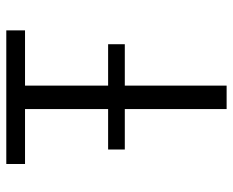

<svg xmlns="http://www.w3.org/2000/svg" viewBox="-85 -655 740 610"><g transform="rotate(-90 285.0 -350.0)"><path d="M115 -376.5H243.5V-640.5H69V-700H493.5V-640.5H318V-376.5H449.5V-323.5H318V0H243.5V-323.5H115Z"/></g></svg>

Font: League Mono Narrow Light
Style: Regular
Weight: 300
Width: 3
Designer: Tyler Finck
Foundry: The League of Moveable Type / Tyler Finck
Version: Version 2.210